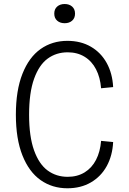

<svg xmlns="http://www.w3.org/2000/svg" viewBox="-20 -950 660 980"><path d="M325.5 -47.5Q375 -47.5 412 -70.2Q449 -93 470.2 -134.2Q491.5 -175.5 496 -231L557.5 -225Q554 -155.5 524.8 -102.2Q495.5 -49 444 -19Q392.5 11 324 11Q246.5 11 187.2 -30.8Q128 -72.5 94.5 -156.8Q61 -241 61 -364.5Q61 -488.5 94.5 -573.2Q128 -658 187.2 -699.8Q246.5 -741.5 324 -741.5Q392.5 -741.5 444 -711.5Q495.5 -681.5 524.8 -628.2Q554 -575 557.5 -505.5L496 -499.5Q491.5 -555 470.2 -596.2Q449 -637.5 412 -660.2Q375 -683 325.5 -683Q267.5 -683 223.5 -651Q179.5 -619 154 -548Q128.5 -477 128.5 -364.5Q128.5 -253 154 -182.2Q179.5 -111.5 223.5 -79.5Q267.5 -47.5 325.5 -47.5ZM257 -880.5Q257 -903.5 271.8 -916.5Q286.5 -929.5 310 -929.5Q333.5 -929.5 348.2 -916.5Q363 -903.5 363 -880.5Q363 -857.5 348.2 -844.5Q333.5 -831.5 310 -831.5Q286.5 -831.5 271.8 -844.5Q257 -857.5 257 -880.5Z"/></svg>

Font: Monaspace Neon Var ExtraLight
Style: Regular
Weight: 200
Designer: Riley Cran and the Lettermatic Team
Version: Version 1.200 (Monaspace Neon Var)